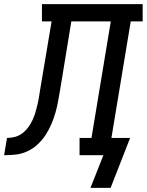

<svg xmlns="http://www.w3.org/2000/svg" viewBox="-76 -755 714 934"><path d="M462 159H364L427 0H311V-84H369L463 -651H271L217 -321Q212 -293 207 -264.5Q202 -236 194 -208Q186 -180 174.5 -152.5Q163 -125 146.5 -99.5Q130 -74 107.5 -53Q85 -32 57 -19Q29 -6 0.5 -3Q-28 0 -56 0L-42 -84Q-23 -84 -3.5 -89Q16 -94 32.5 -106.5Q49 -119 61.5 -136Q74 -153 82.5 -171.5Q91 -190 96.5 -209Q102 -228 106.5 -247Q111 -266 114 -285Q117 -304 120 -324Q120 -324 120.5 -324.5Q121 -325 121 -325V-328Q121 -329 121 -329.5Q121 -330 121 -331L122 -333Q122 -334 122 -334Q122 -334 122 -335L175 -651H128V-735H618V-651H560L466 -84H557Z"/></svg>

Font: Iosevka Curly Slab MdEx
Style: Italic
Weight: 500
Width: 7
Italic angle: -9°
Monospace: yes
Designer: Belleve Invis
Foundry: Belleve Invis
Version: Version 11.0.0; ttfautohint (v1.8.3)